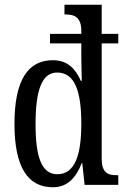

<svg xmlns="http://www.w3.org/2000/svg" viewBox="-20 -780 533 810"><path d="M203 10C264 10 300 -29 325 -92H327L337 0H479V-41H471C434 -41 409 -52 409 -111V-597H479V-637H409V-760H252V-719H258C293 -719 323 -708 323 -650V-637H191V-597H323V-542C323 -512 325 -445 325 -439H321C298 -491 264 -526 203 -526C98 -526 41 -442 41 -257C41 -74 98 10 203 10ZM222 -45C156 -45 130 -116 130 -256C130 -398 156 -474 221 -474C298 -474 323 -390 323 -257C323 -131 298 -45 222 -45Z"/></svg>

Font: Noto Serif Tamil ExtraCondensed
Style: Italic
Weight: 400
Width: 2
Italic angle: -12°
Designer: Indian Type Foundry, Tom Grace, and the Monotype Design Team
Foundry: Monotype Imaging Inc.
Version: Version 2.003